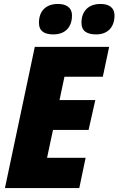

<svg xmlns="http://www.w3.org/2000/svg" viewBox="-20 -951 599 971"><path d="M466 -777C526 -777 559 -815 559 -872C559 -916 527 -931 488 -931C427 -931 392 -894 392 -836C392 -793 421 -777 466 -777ZM250 -777C311 -777 344 -815 344 -872C344 -916 311 -931 273 -931C211 -931 177 -894 177 -836C177 -793 205 -777 250 -777ZM5 0H381L413 -153H218L248 -294H428L462 -445H281L306 -563H500L532 -714H156Z"/></svg>

Font: Noto Sans UI SemiCondensed Black
Style: Italic
Weight: 900
Width: 4
Italic angle: -372°
Designer: Monotype Design Team
Foundry: Monotype Imaging Inc.
Version: Version 1.901